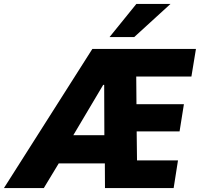

<svg xmlns="http://www.w3.org/2000/svg" viewBox="-97 -953 1013 973"><path d="M-77 0 371 -705H896L873 -565H534L593 -613L595 -377L528 -425H835L813 -287H536L595 -338L598 -85L534 -140H805L783 0H435L434 -197L467 -125H159L240 -190L125 0ZM426 -523 258 -240 259 -268H465L432 -233L431 -523ZM458 -765 594 -933H767L583 -765Z"/></svg>

Font: Nunito Sans 7pt Condensed Black
Style: Italic
Weight: 900
Width: 3
Italic angle: -9°
Designer: Vernon Adams
Foundry: Vernon Adams
Version: Version 3.101;gftools[0.9.27]